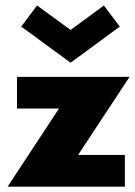

<svg xmlns="http://www.w3.org/2000/svg" viewBox="-20 -698 506 718"><path d="M447 0H8.5L200.5 -292H43.5V-410.5H464.5L272 -118.5H447ZM244 -463.5 59.5 -598.5 118.5 -677.5 244 -586 368.5 -677.5 428 -598.5Z"/></svg>

Font: Lucymar Sans ExtraBold
Style: Regular
Weight: 800
Foundry: The League of Moveable Type (original font) / Main changes by Cristiano Sobral with portions from Mirco Monsees
Version: Version 2.001;August 30, 2020;FontCreator 13.0.0.2681 64-bit